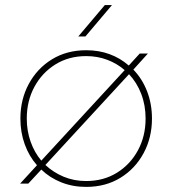

<svg xmlns="http://www.w3.org/2000/svg" viewBox="-20 -720 676 753"><path d="M287 -577 391 -700H419L315 -577ZM318 13Q265 13 220 -5Q175 -23 142 -55L91 0H59L125 -72Q94 -107 77 -154Q60 -201 60 -255Q60 -330 93 -391Q126 -452 184 -487.5Q242 -523 318 -523Q368 -523 410 -507.5Q452 -492 485 -463L528 -510H560L503 -447Q538 -411 557 -361.5Q576 -312 576 -255Q576 -180 543 -119Q510 -58 452 -22.5Q394 13 318 13ZM318 -10Q386 -10 438.5 -42.5Q491 -75 521 -130.5Q551 -186 551 -255Q551 -307 534 -351.5Q517 -396 486 -429L158 -73Q189 -44 229.5 -27Q270 -10 318 -10ZM142 -90 469 -445Q439 -471 400.5 -485.5Q362 -500 318 -500Q250 -500 197.5 -467.5Q145 -435 115 -379.5Q85 -324 85 -255Q85 -207 100 -164.5Q115 -122 142 -90Z"/></svg>

Font: MuseoModerno Thin Thin
Style: Regular
Weight: 250
Version: Version 1.003